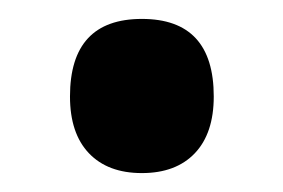

<svg xmlns="http://www.w3.org/2000/svg" viewBox="-20 -453 299 203"><path d="M54 -351Q54 -433 130 -433Q206 -433 206 -351Q206 -312 186 -291Q166 -270 130 -270Q94 -270 74 -291Q54 -312 54 -351Z"/></svg>

Font: Noto Sans Gujarati UI ExtraCondensed
Style: Bold
Weight: 700
Width: 2
Designer: Jelle Bosma - Monotype Design Team, Universal Thirst
Foundry: Monotype Imaging Inc.
Version: Version 2.106; ttfautohint (v1.8.4.7-5d5b)